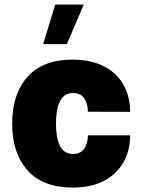

<svg xmlns="http://www.w3.org/2000/svg" viewBox="-20 -823 642 847"><path d="M170.4 -628.4H274.9L349.6 -802.7H223.6ZM301.3 -560.1C212.9 -560.1 146 -534.7 101.1 -483.9C56.2 -433.1 33.7 -364.3 33.7 -277.8C33.7 -191.4 56.2 -122.6 101.1 -71.8C146 -21 212.9 4.4 301.3 4.4C356.4 4.4 403.3 -5.9 440.9 -26.4C516.1 -66.9 554.2 -139.6 554.2 -226.1H367.7C367.7 -203.1 362.3 -184.1 352.1 -168C341.8 -151.9 324.7 -143.6 301.3 -143.6C241.7 -143.6 227.1 -209 227.1 -279.3C227.1 -348.6 243.2 -412.6 301.3 -412.6C324.7 -412.6 341.8 -404.8 352.1 -388.7C362.3 -372.6 367.7 -353 367.7 -330.1L554.2 -329.6C554.2 -461.4 466.8 -560.1 301.3 -560.1Z"/></svg>

Font: Estedad Black
Style: Regular
Weight: 900
Designer: Amin Abedi
Version: Version 7.3